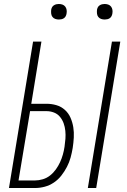

<svg xmlns="http://www.w3.org/2000/svg" viewBox="-20 -944 640 964"><path d="M421 0 542 -735H584L463 0ZM25 0 146 -735H188L137 -423H213Q239 -423 263 -416Q287 -409 305.5 -392.5Q324 -376 334 -353Q344 -330 348 -305Q352 -280 350.5 -253.5Q349 -227 345 -201Q341 -177 334.5 -153Q328 -129 316 -106Q304 -83 288 -62.5Q272 -42 250.5 -27.5Q229 -13 204.5 -6.5Q180 0 156 0ZM156 -38Q175 -38 195 -44Q215 -50 231.5 -63Q248 -76 260.5 -93.5Q273 -111 281.5 -129.5Q290 -148 295.5 -167.5Q301 -187 304 -207Q307 -227 308.5 -247Q310 -267 308 -287Q306 -307 299.5 -325Q293 -343 281 -357.5Q269 -372 251 -379Q233 -386 213 -386H131L73 -38ZM506 -846Q496 -846 487.5 -849Q479 -852 473.5 -859Q468 -866 467 -875.5Q466 -885 467 -895Q468 -901 471 -907Q474 -913 480 -917Q486 -921 492.5 -922.5Q499 -924 505 -924Q515 -924 523.5 -921Q532 -918 537.5 -911Q543 -904 544.5 -894.5Q546 -885 544 -875Q543 -869 540 -863Q537 -857 531.5 -853Q526 -849 519 -847.5Q512 -846 506 -846ZM276 -846Q266 -846 257.5 -849Q249 -852 243.5 -859Q238 -866 237 -875.5Q236 -885 237 -895Q238 -901 241 -907Q244 -913 250 -917Q256 -921 262.5 -922.5Q269 -924 275 -924Q285 -924 293.5 -921Q302 -918 307.5 -911Q313 -904 314.5 -894.5Q316 -885 314 -875Q313 -869 310 -863Q307 -857 301.5 -853Q296 -849 289 -847.5Q282 -846 276 -846Z"/></svg>

Font: Iosevka XLt Ex Obl
Style: Regular
Weight: 200
Width: 7
Italic angle: -9°
Monospace: yes
Designer: Belleve Invis
Foundry: Belleve Invis
Version: Version 32.5.0; ttfautohint (v1.8.4)